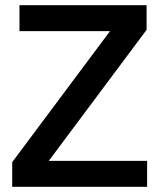

<svg xmlns="http://www.w3.org/2000/svg" viewBox="-20 -720 617 740"><path d="M27 -95 404 -600H55V-700H545V-605L168 -100H547V0H27Z"/></svg>

Font: Moderustic Med
Style: Regular
Weight: 500
Designer: Tural Alisoy
Foundry: TAFT Foundry
Version: Version 2.110